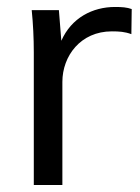

<svg xmlns="http://www.w3.org/2000/svg" viewBox="-20 -531 403 551"><path d="M77 -381V0H159V-296C159 -370 211 -441 301 -441C322 -441 338 -440 357 -433L358 -505C344 -510 330 -511 310 -511C246 -511 185 -480 156 -414L149 -502H71C75 -463 77 -421 77 -381Z"/></svg>

Font: Poppy and Pepper
Style: Regular
Weight: 400
Designer: Thy Ha
Foundry: Thy Ha
Version: Version 0.001;Glyphs 3.2 (3227)